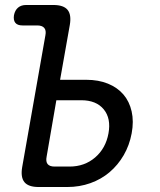

<svg xmlns="http://www.w3.org/2000/svg" viewBox="-20 -750 640 770"><path d="M221 -430H326Q375 -430 413 -414.5Q451 -399 475 -371Q499 -343 508 -303Q517 -263 508 -215Q499 -167 476 -127.5Q453 -88 419.5 -59.5Q386 -31 342.5 -15.5Q299 0 250 0H135Q94 0 78 -19.5Q62 -39 69 -80L162 -608Q166 -628 157.5 -638Q149 -648 129 -648H70Q50 -648 41.5 -658.5Q33 -669 36 -689Q40 -709 52.5 -719.5Q65 -730 85 -730H194Q235 -730 251 -710.5Q267 -691 260 -650ZM167 -122Q163 -102 171 -92Q179 -82 199 -82H259Q319 -82 361.5 -118.5Q404 -155 415 -215Q426 -275 396 -311.5Q366 -348 306 -348H206Z"/></svg>

Font: Maple Mono NL
Style: Italic
Weight: 400
Italic angle: -10°
Monospace: yes
Designer: subframe7536
Version: Version 7.000